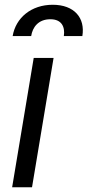

<svg xmlns="http://www.w3.org/2000/svg" viewBox="-20 -790 369 810"><path d="M31.2 0H115.1L206 -545.5H122.2ZM33.4 -637.8H111.5C117.2 -674.7 141.3 -708.8 192.5 -708.8C240.8 -708.8 255 -676.1 249.3 -637.8H327.4C340.2 -714.5 293.3 -769.9 202.4 -769.9C111.5 -769.9 46.2 -714.5 33.4 -637.8Z"/></svg>

Font: Magic Ui Pro
Style: Italic
Weight: 400
Italic angle: -9.39999°
Designer: Stefan Endress, Andreas Faust
Version: Version 1.000;FEAKit 1.0